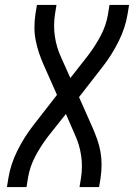

<svg xmlns="http://www.w3.org/2000/svg" viewBox="-20 -755 541 775"><path d="M8 0 14 -37Q23 -92 49.5 -145.5Q76 -199 112 -246L210 -372L155 -496Q145 -519 137 -543Q129 -567 124 -592.5Q119 -618 119 -644.5Q119 -671 123 -698L129 -735H208L202 -698Q195 -652 201.5 -608Q208 -564 226 -525L264 -440L336 -532Q365 -570 387 -612Q409 -654 416 -698L422 -735H501L495 -698Q486 -643 459.5 -589.5Q433 -536 397 -489L299 -363L354 -239Q364 -216 372.5 -192Q381 -168 385.5 -142.5Q390 -117 390 -90.5Q390 -64 386 -37L380 0H301L307 -37Q314 -83 307.5 -127Q301 -171 283 -210L246 -295L173 -203Q144 -165 122 -123Q100 -81 93 -37L87 0Z"/></svg>

Font: Iosevka Curly
Style: Italic
Weight: 400
Italic angle: -9°
Monospace: yes
Designer: Belleve Invis
Foundry: Belleve Invis
Version: Version 22.1.2; ttfautohint (v1.8.4)